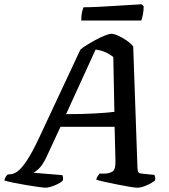

<svg xmlns="http://www.w3.org/2000/svg" viewBox="-58 -878 792 898"><path d="M153 0Q147 0 122.5 -3.5Q98 -7 67 -12Q36 -17 7 -23Q-22 -29 -38 -34Q-35 -45 -30.5 -52Q-26 -59 -22 -62L-10 -63Q5 -63 23.5 -76Q42 -89 67.5 -127Q93 -165 128 -240L318 -646Q328 -655 348 -667.5Q368 -680 390.5 -692Q413 -704 433 -712Q453 -720 463 -720Q475 -720 495 -711Q515 -702 534.5 -688.5Q554 -675 565 -661L585 -91Q586 -76 590 -71.5Q594 -67 605 -66L664 -60Q666 -57 667.5 -50.5Q669 -44 667 -34Q653 -22 627.5 -11Q602 0 584 0Q575 0 548 -4.5Q521 -9 488.5 -15.5Q456 -22 429 -28Q402 -34 392 -38Q394 -47 399 -54.5Q404 -62 408 -66H433Q454 -67 468.5 -76Q483 -85 482 -125L478 -285H225L159 -143Q141 -105 123 -88.5Q105 -72 98 -70L233 -59Q239 -50 236 -34Q225 -22 198 -11Q171 0 153 0ZM251 -344Q325 -344 387.5 -347.5Q450 -351 477 -355L472 -611Q435 -641 389 -646ZM322 -782Q322 -807 326 -823Q330 -839 333 -844Q362 -844 401 -846Q440 -848 480.5 -850.5Q521 -853 554 -855Q587 -857 604 -858L614 -849Q614 -827 610 -808.5Q606 -790 603 -782Z"/></svg>

Font: Texturina 72pt 72pt SemiBold
Style: Italic
Weight: 600
Italic angle: -11°
Designer: Guillermo Torres Carreño
Foundry: Omnibus-Type
Version: Version 1.002; ttfautohint (v1.8.3)